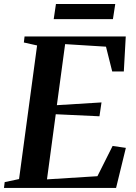

<svg xmlns="http://www.w3.org/2000/svg" viewBox="-32 -922 665 942"><path d="M-12.5 0 -9 -28.5 61.5 -43.5 150 -699 85 -713.5 88.5 -743H585L575.5 -571.5H518.5L488 -693L287.5 -705.5L247 -406L466 -419.5L456 -351.5L241.5 -361.5L198.5 -42L446 -57.5L520.5 -206L585.5 -196.5L537.5 0ZM242.5 -902.5H533.5L522 -828H231.5Z"/></svg>

Font: Merriweather 96pt SemiBold
Style: Italic
Weight: 600
Italic angle: -7.8°
Version: Version 2.101